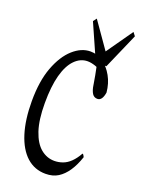

<svg xmlns="http://www.w3.org/2000/svg" viewBox="-142 -813 643 872"><g transform="rotate(20 180.0 -377.0)"><path d="M21 -294.9Q21 -391.6 46.1 -458.7Q71.3 -525.9 111.3 -561.8Q151.4 -597.7 195.3 -597.7Q229 -597.7 256.8 -577.9Q284.7 -558.1 303.7 -523.9Q322.8 -489.7 326.7 -446.8Q320.3 -405.8 296.9 -405.8Q280.8 -405.8 272 -419.4Q262.7 -434.6 259.3 -458.5Q259.3 -458.5 259.3 -459Q252 -504.9 244.1 -541Q238.8 -543.5 235.4 -544.4Q214.8 -551.3 198.2 -551.3Q163.6 -551.3 136.2 -523.4Q108.9 -495.6 94.2 -441.4Q79.6 -387.2 79.6 -306.4Q79.6 -225.6 96.9 -174.1Q114.3 -122.6 143.8 -98.4Q173.3 -74.2 209.5 -74.2Q229.5 -74.2 249 -81.1Q289.1 -95.2 319.3 -149.4Q324.7 -147.5 329.6 -135.7Q301.8 -52.2 252 -21Q227.1 -5.4 191.9 -5.4Q138.7 -5.4 100.3 -40Q62 -74.7 41.5 -139.9Q21 -205.1 21 -294.9ZM258.8 -621.1 347.7 -747.6 360.4 -731 285.2 -559.1H233.9L157.7 -731L170.4 -747.6Z"/></g></svg>

Font: Scarab Serif
Style: Light
Weight: 300
Designer: John Roberts
Foundry: Scarab
Version: 1.0